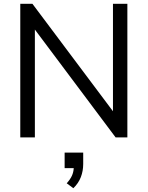

<svg xmlns="http://www.w3.org/2000/svg" viewBox="-20 -725 780 1013"><path d="M87 0V-705H151L576 -138V-705H652V0H590L164 -569V0ZM367 268 332 242Q351 221 359.5 202Q368 183 369 162H321V80H419V140Q419 177 406.5 209.5Q394 242 367 268Z"/></svg>

Font: Nunito Sans
Style: Regular
Weight: 400
Designer: Vernon Adams
Foundry: Vernon Adams
Version: Version 3.101; ttfautohint (v1.8.4.7-5d5b);gftools[0.9.27]